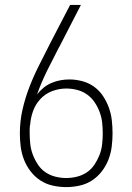

<svg xmlns="http://www.w3.org/2000/svg" viewBox="-20 -755 540 783"><path d="M250 8Q223 8 195.5 2Q168 -4 145 -19Q122 -34 105 -56Q88 -78 78 -103.5Q68 -129 64.5 -156.5Q61 -184 61 -211Q61 -261 72 -309Q83 -357 101 -403Q119 -449 141.5 -493Q164 -537 186 -581L266 -735H310L222 -564L220 -561Q196 -515 172.5 -467.5Q149 -420 131 -370Q143 -385 157.5 -397Q172 -409 189.5 -416.5Q207 -424 225.5 -427.5Q244 -431 263 -431Q289 -431 315.5 -424Q342 -417 363.5 -401.5Q385 -386 400 -363.5Q415 -341 424 -316Q433 -291 436 -264.5Q439 -238 439 -211Q439 -184 435.5 -156.5Q432 -129 422 -103.5Q412 -78 395 -56Q378 -34 355 -19Q332 -4 304.5 2Q277 8 250 8ZM250 -29Q272 -29 294 -34.5Q316 -40 334.5 -52.5Q353 -65 365.5 -84Q378 -103 386 -123.5Q394 -144 396.5 -166.5Q399 -189 399 -211Q399 -234 396.5 -256Q394 -278 386 -299Q378 -320 365.5 -338.5Q353 -357 334.5 -370Q316 -383 294 -388.5Q272 -394 250 -394Q221 -394 193 -383.5Q165 -373 145 -351.5Q125 -330 115 -302.5Q105 -275 103 -246L102 -243L101 -230V-211Q101 -189 103.5 -167Q106 -145 114 -124Q122 -103 134.5 -84Q147 -65 165.5 -52.5Q184 -40 206 -34.5Q228 -29 250 -29Z"/></svg>

Font: Iosevka Extralight
Style: Regular
Weight: 200
Monospace: yes
Designer: Belleve Invis
Foundry: Belleve Invis
Version: Version 32.0.1; ttfautohint (v1.8.4)